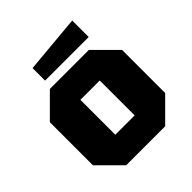

<svg xmlns="http://www.w3.org/2000/svg" viewBox="-198 -863 996 996"><g transform="rotate(-45 300.0 -364.5)"><path d="M35 -122V-438L157 -560H443L565 -438V-122L443 0H157ZM229 -152H371V-408H229ZM170 -608V-700L490 -729V-608Z"/></g></svg>

Font: Tektur ExtraBold
Style: Regular
Weight: 800
Designer: Adam Jagosz
Foundry: Adam Jagosz
Version: Version 1.005;gftools[0.9.30]